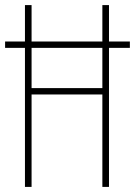

<svg xmlns="http://www.w3.org/2000/svg" viewBox="-20 -734 530 754"><path d="M78 0V-546H0V-571H78V-714H104V-571H382V-714H408V-571H490V-546H408V0H382V-363H104V0ZM104 -388H382V-546H104Z"/></svg>

Font: Noto Sans Lao Looped ExtraCondensed Thin
Style: Regular
Weight: 100
Width: 2
Designer: Mark Frömberg, Ben Mitchell
Foundry: The Fontpad Ltd
Version: Version 1.002; ttfautohint (v1.8.4.7-5d5b)